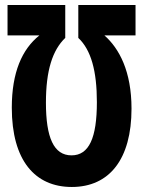

<svg xmlns="http://www.w3.org/2000/svg" viewBox="-20 -734 570 765"><path d="M520 -714H292V-583C343 -535 366 -451 366 -327C366 -185 335 -115 265 -115C194 -115 163 -186 163 -325C163 -453 189 -534 240 -583V-714H10V-593H137C68 -538 27 -446 27 -305C27 -94 120 11 266 11C416 11 504 -100 504 -301C504 -450 455 -541 396 -593H520Z"/></svg>

Font: Noto Sans Mono Condensed ExtraBold
Style: Regular
Weight: 800
Width: 3
Designer: Monotype Design Team
Foundry: Monotype Imaging Inc.
Version: Version 2.014